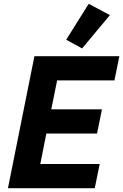

<svg xmlns="http://www.w3.org/2000/svg" viewBox="-20 -995 651 1015"><path d="M481 0H22L162 -698H611L585 -570H282L251 -417H519L493 -289H225L193 -128H507ZM561 -915 414 -739 330 -785 449 -975Z"/></svg>

Font: IBM Plex Sans
Style: Bold Italic
Weight: 700
Italic angle: -11.31°
Designer: Mike Abbink, Paul van der Laan, Pieter van Rosmalen
Foundry: Bold Monday
Version: Version 3.201